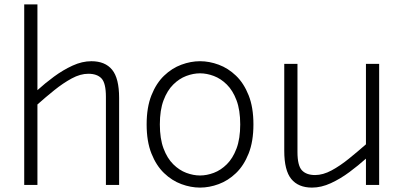

<svg xmlns="http://www.w3.org/2000/svg" viewBox="-20 -840 1811 872"><path d="M90 0V-820H150V-430.5Q184 -461.5 225 -491.8Q266 -522 309.5 -542Q353 -562 395 -562Q457.5 -562 489.2 -523.2Q521 -484.5 521 -395V0H461V-400Q461 -462.5 441 -483.8Q421 -505 381 -505Q345 -505 305.8 -483.8Q266.5 -462.5 226.8 -430.5Q187 -398.5 150 -365.5V0Z M888.5 12Q846.5 12 803.8 -3.8Q761 -19.5 725.2 -53.8Q689.5 -88 667.8 -142.8Q646 -197.5 646 -275Q646 -352.5 667.8 -407.2Q689.5 -462 725.2 -496.2Q761 -530.5 803.8 -546.2Q846.5 -562 888.5 -562Q930.5 -562 973.2 -546.2Q1016 -530.5 1051.8 -496.2Q1087.5 -462 1109.2 -407.2Q1131 -352.5 1131 -275Q1131 -197.5 1109.2 -142.8Q1087.5 -88 1051.8 -53.8Q1016 -19.5 973.2 -3.8Q930.5 12 888.5 12ZM888.5 -43Q919 -43 951 -55Q983 -67 1010.2 -94Q1037.5 -121 1054.2 -165.5Q1071 -210 1071 -275Q1071 -340 1054.2 -384.5Q1037.5 -429 1010.2 -456Q983 -483 951 -495Q919 -507 888.5 -507Q858 -507 826 -495Q794 -483 766.8 -456Q739.5 -429 722.8 -384.5Q706 -340 706 -275Q706 -210 722.8 -165.5Q739.5 -121 766.8 -94Q794 -67 826 -55Q858 -43 888.5 -43Z M1397 12Q1335 12 1303 -27Q1271 -66 1271 -155V-550H1331V-150Q1331 -88 1351.2 -66.5Q1371.5 -45 1411 -45Q1447 -45 1486.2 -66.2Q1525.5 -87.5 1565.2 -119.8Q1605 -152 1642 -184.5V-550H1702V0H1642V-119.5Q1608 -89 1567 -58.5Q1526 -28 1482.5 -8Q1439 12 1397 12Z"/></svg>

Font: Junction Light
Style: Regular
Weight: 300
Designer: Caroline Hadilaksono
Foundry: Caroline Hadilaksono, Tyler Finck, The League of Moveable Type
Version: Version 2.000; ttfautohint (v1.8.3)